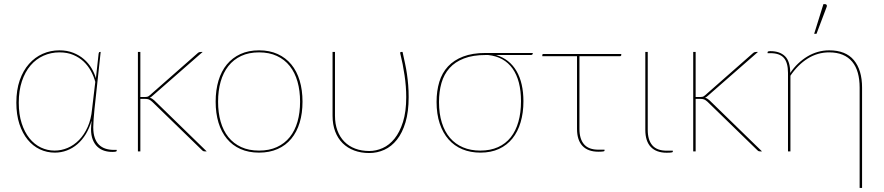

<svg xmlns="http://www.w3.org/2000/svg" viewBox="-20 -746 4354 946"><path d="M449.5 -342.5Q442 -370 427.8 -396.2Q413.5 -422.5 392 -442.8Q370.5 -463 341 -475.5Q311.5 -488 273.5 -488Q231 -488 194.2 -471.5Q157.5 -455 130.5 -423.5Q103.5 -392 88 -345.8Q72.5 -299.5 72.5 -240Q72.5 -182.5 86.8 -138.5Q101 -94.5 125.2 -64.5Q149.5 -34.5 181.5 -19.2Q213.5 -4 249 -4Q282 -4 313.2 -17.2Q344.5 -30.5 369.8 -56.5Q395 -82.5 412 -120.5Q429 -158.5 433.5 -207.5ZM555 -7.5V-2.5Q555 2.5 533 2.5Q512 2.5 493.2 -3.5Q474.5 -9.5 460 -23Q445.5 -36.5 437 -58Q428.5 -79.5 428.5 -110Q428.5 -120 429.5 -130Q430.5 -140 431.5 -151.5Q420.5 -114.5 402.8 -85.2Q385 -56 361.5 -35.8Q338 -15.5 309.8 -4.8Q281.5 6 250 6Q211 6 176.5 -10.2Q142 -26.5 116.2 -58Q90.5 -89.5 75.5 -135.2Q60.5 -181 60.5 -240Q60.5 -302.5 77.2 -350.5Q94 -398.5 123 -431.2Q152 -464 190.5 -481Q229 -498 272.5 -498Q310.5 -498 340.8 -486Q371 -474 393.5 -454.5Q416 -435 430.8 -410.2Q445.5 -385.5 452.5 -360.5L466 -482Q467 -486.5 468 -488.2Q469 -490 473 -490H476L445.5 -207.5Q443 -182 441.2 -158Q439.5 -134 439.5 -119Q439.5 -88 447 -66.8Q454.5 -45.5 468 -32.5Q481.5 -19.5 500 -13.5Q518.5 -7.5 541 -7.5Z M671.5 -490V-268H694.5Q699 -268 705 -269Q711 -270 718.5 -277L951.5 -482Q955.5 -486 959.5 -488Q963.5 -490 969.5 -490H978.5L730.5 -273Q724 -267 718 -264.5Q725 -262.5 730 -259.2Q735 -256 739.5 -252L998.5 0H989.5Q985.5 0 982.5 -1Q979.5 -2 975.5 -6L729.5 -245Q720.5 -253 713.5 -256Q706.5 -259 691.5 -259H671.5V0H659.5V-490Z M1256.5 -498Q1308 -498 1348 -479.8Q1388 -461.5 1415.2 -428.5Q1442.5 -395.5 1456.5 -348.8Q1470.5 -302 1470.5 -245Q1470.5 -188 1456.5 -141.8Q1442.5 -95.5 1415.2 -62.5Q1388 -29.5 1348 -11.8Q1308 6 1256.5 6Q1204.5 6 1164.8 -11.8Q1125 -29.5 1097.8 -62.5Q1070.5 -95.5 1056.5 -141.8Q1042.5 -188 1042.5 -245Q1042.5 -302 1056.5 -348.8Q1070.5 -395.5 1097.8 -428.5Q1125 -461.5 1164.8 -479.8Q1204.5 -498 1256.5 -498ZM1256.5 -4Q1306.5 -4 1344.5 -21.5Q1382.5 -39 1407.8 -70.5Q1433 -102 1445.8 -146.5Q1458.5 -191 1458.5 -245Q1458.5 -299 1445.8 -343.8Q1433 -388.5 1407.8 -420.5Q1382.5 -452.5 1344.5 -470.2Q1306.5 -488 1256.5 -488Q1206 -488 1168.2 -470.2Q1130.5 -452.5 1105.2 -420.5Q1080 -388.5 1067.2 -343.8Q1054.5 -299 1054.5 -245Q1054.5 -191 1067.2 -146.5Q1080 -102 1105.2 -70.5Q1130.5 -39 1168.2 -21.5Q1206 -4 1256.5 -4Z M1963.5 -490Q1970 -459.5 1975.8 -433Q1981.5 -406.5 1985.2 -380.5Q1989 -354.5 1991.2 -327Q1993.5 -299.5 1993.5 -267.5Q1993.5 -195.5 1978 -143.5Q1962.5 -91.5 1935.8 -57.8Q1909 -24 1873.8 -8Q1838.5 8 1799.5 8Q1758.5 8 1725.2 -4.5Q1692 -17 1668.2 -40.5Q1644.5 -64 1631.5 -98.2Q1618.5 -132.5 1618.5 -176V-490H1630.5V-176Q1630.5 -135 1642.5 -102.8Q1654.5 -70.5 1676.8 -48Q1699 -25.5 1730 -13.8Q1761 -2 1799.5 -2Q1833 -2 1865.5 -16.5Q1898 -31 1923.8 -62.8Q1949.5 -94.5 1965.5 -145Q1981.5 -195.5 1981.5 -267.5Q1981.5 -319.5 1973.2 -375.5Q1965 -431.5 1952 -483Q1951 -486.5 1952.5 -488.2Q1954 -490 1956.5 -490Z M2373 -475Q2310 -475 2266 -458Q2222 -441 2194.8 -410.5Q2167.5 -380 2155.2 -337.2Q2143 -294.5 2143 -243.5Q2143 -186 2157 -141.5Q2171 -97 2197.2 -66.5Q2223.5 -36 2261.2 -20Q2299 -4 2346.5 -4Q2396 -4 2433.8 -21Q2471.5 -38 2496.5 -69.5Q2521.5 -101 2534.2 -146Q2547 -191 2547 -247Q2547 -349.5 2505.5 -408Q2464 -466.5 2385 -475ZM2605 -485V-483Q2605 -480 2603 -477.5Q2601 -475 2595.5 -475H2424Q2457.5 -465 2482.8 -445Q2508 -425 2525 -395.8Q2542 -366.5 2550.5 -329Q2559 -291.5 2559 -247Q2559 -190.5 2545.2 -143.8Q2531.5 -97 2504.8 -63.8Q2478 -30.5 2438.5 -12.2Q2399 6 2347 6Q2298 6 2258.2 -10.5Q2218.5 -27 2190.2 -59Q2162 -91 2146.5 -137.5Q2131 -184 2131 -244Q2131 -298 2144.5 -342.5Q2158 -387 2187.2 -418.5Q2216.5 -450 2262.2 -467.5Q2308 -485 2372.5 -485Z M3041 -475Q3041 -472.5 3039.2 -470.8Q3037.5 -469 3034 -469H2835V-111Q2835 -61 2857.8 -34.8Q2880.5 -8.5 2929 -8.5H2958.5V-3.5Q2958.5 -2.5 2957.8 -1.8Q2957 -1 2954 -0.2Q2951 0.5 2945 1Q2939 1.5 2928.5 1.5Q2877 1.5 2850 -27Q2823 -55.5 2823 -111V-469H2652V-475Q2652 -480 2658 -480H3041Z M3159.5 -490H3171.5V-106Q3171.5 -56 3194.2 -29.8Q3217 -3.5 3265.5 -3.5H3295V1.5Q3295 2.5 3294.2 3.2Q3293.5 4 3290.5 4.8Q3287.5 5.5 3281.5 6Q3275.5 6.5 3265 6.5Q3213.5 6.5 3186.5 -22Q3159.5 -50.5 3159.5 -106Z M3407.5 -490V-268H3430.5Q3435 -268 3441 -269Q3447 -270 3454.5 -277L3687.5 -482Q3691.5 -486 3695.5 -488Q3699.5 -490 3705.5 -490H3714.5L3466.5 -273Q3460 -267 3454 -264.5Q3461 -262.5 3466 -259.2Q3471 -256 3475.5 -252L3734.5 0H3725.5Q3721.5 0 3718.5 -1Q3715.5 -2 3711.5 -6L3465.5 -245Q3456.5 -253 3449.5 -256Q3442.5 -259 3427.5 -259H3407.5V0H3395.5V-490Z M3762 -489Q3762 -494 3776 -494Q3822 -494 3847.8 -469Q3873.5 -444 3873.5 -386.5Q3890.5 -412 3912 -432.5Q3933.5 -453 3958 -467.8Q3982.5 -482.5 4009.5 -490.2Q4036.5 -498 4065.5 -498Q4147 -498 4187.2 -449.5Q4227.5 -401 4227.5 -314V180H4215.5V-314Q4215.5 -355 4206.5 -387.2Q4197.5 -419.5 4178.8 -442Q4160 -464.5 4131.8 -476.2Q4103.5 -488 4065.5 -488Q4008 -488 3959.5 -457.5Q3911 -427 3874.5 -373V0H3862.5V-386.5Q3862.5 -438 3841.8 -461Q3821 -484 3776 -484H3762ZM3991.5 -579.5 4037 -725.5H4046Q4050.5 -725.5 4053 -721.5Q4055.5 -717.5 4053 -712L4003 -579.5Z"/></svg>

Font: Lato 2
Style: Regular
Weight: 100
Designer: Lukasz Dziedzic with Adam Twardoch and Botio Nikoltchev
Foundry: tyPoland Lukasz Dziedzic
Version: Version 2.015; 2015-08-06; http://www.latofonts.com/